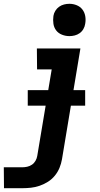

<svg xmlns="http://www.w3.org/2000/svg" viewBox="-54 -775 524 1010"><path d="M-33 215 -34 105H63Q76 105 89.5 102Q103 99 114.5 91Q126 83 133 70.5Q140 58 142 45L218 -410H141L140 -520H369L272 63Q268 86 259 108Q250 130 234.5 149Q219 168 198.5 181Q178 194 155 202Q132 210 109 212.5Q86 215 64 215ZM311 -585Q291 -585 272 -592.5Q253 -600 241.5 -615Q230 -630 227 -650Q224 -670 227 -691Q229 -705 237 -718Q245 -731 257 -739.5Q269 -748 283 -751.5Q297 -755 311 -755Q331 -755 349.5 -747.5Q368 -740 379.5 -725Q391 -710 394.5 -690Q398 -670 394 -649Q392 -635 384.5 -622Q377 -609 365 -600.5Q353 -592 339 -588.5Q325 -585 311 -585ZM394 -219H92V-301H394Z"/></svg>

Font: Iosevka Etoile Extrabold
Style: Italic
Weight: 800
Italic angle: -9°
Designer: Belleve Invis
Foundry: Belleve Invis
Version: Version 22.1.2; ttfautohint (v1.8.4)